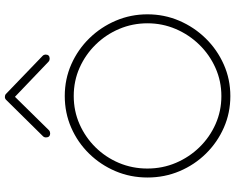

<svg xmlns="http://www.w3.org/2000/svg" viewBox="-108 -846 959 783"><g transform="rotate(-90 371.5 -454.5)"><path d="M356 -909.2Q360.8 -914.1 367.7 -914.1Q375.5 -914.1 379.9 -909.7L534.7 -760.7Q538.1 -757.8 539.3 -753.9Q540.5 -750 540.5 -748.5Q540.5 -731.4 523.4 -731.4Q521.5 -731.4 517.8 -732.4Q514.2 -733.4 511.2 -736.3L368.2 -873L232.4 -734.9Q229.5 -731.9 225.8 -730.7Q222.2 -729.5 219.7 -729.5Q202.6 -729.5 202.6 -746.6Q202.6 -753.9 207.5 -758.8ZM39.1 -332.5Q39.1 -401.9 64.9 -462.9Q90.8 -523.9 136.5 -570.6Q182.1 -617.2 242.4 -643.6Q302.7 -669.9 371.6 -669.9Q440.4 -669.9 501 -643.1Q561.5 -616.2 607.2 -569.3Q652.8 -522.5 678.7 -461.7Q704.6 -400.9 704.6 -332.5Q704.6 -264.2 678.5 -203.1Q652.3 -142.1 606.4 -95.2Q560.5 -48.3 500.2 -21.5Q439.9 5.4 371.1 5.4Q302.7 5.4 242.7 -21Q182.6 -47.4 136.7 -94Q90.8 -140.6 64.9 -201.9Q39.1 -263.2 39.1 -332.5ZM371.6 -633.3Q310.1 -633.3 256.6 -609.6Q203.1 -585.9 162.4 -544.7Q121.6 -503.4 98.6 -449Q75.7 -394.5 75.7 -333Q75.7 -271 98.9 -216.6Q122.1 -162.1 162.8 -120.4Q203.6 -78.6 257.1 -54.9Q310.5 -31.2 371.1 -31.2Q432.1 -31.2 485.8 -55.2Q539.6 -79.1 580.6 -121.1Q621.6 -163.1 644.8 -217.5Q668 -272 668 -332.5Q668 -393.6 645 -447.8Q622.1 -502 581.3 -543.7Q540.5 -585.4 486.8 -609.4Q433.1 -633.3 371.6 -633.3Z"/></g></svg>

Font: Manjari Thin
Style: Regular
Weight: 100
Designer: Santhosh Thottingal <santhosh.thottingal@gmail.com>
Version: Version 2.000